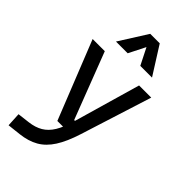

<svg xmlns="http://www.w3.org/2000/svg" viewBox="-306 -880 1199 1199"><g transform="rotate(45 293.0 -280.5)"><path d="M36.6 234.4 31.7 141.6 112.8 131.8Q164.1 125.5 200.4 104Q236.8 82.5 262.7 40.3Q288.6 -2 308.1 -70.3L437 -517.6H544.4L395 -45.9Q365.7 46.9 329.3 103.5Q293 160.2 243.4 188.5Q193.8 216.8 124.5 224.6ZM232.9 0 26.9 -517.6H134.3L303.2 -78.1H318.8V0ZM141.1 -609.4 258.3 -794.9H342.3L459.5 -609.4H356L295.4 -729.5H305.2L244.6 -609.4Z"/></g></svg>

Font: Cascadia Mono PL
Style: Regular
Weight: 400
Monospace: yes
Designer: Aaron Bell
Foundry: Saja Typeworks
Version: Version 2102.003